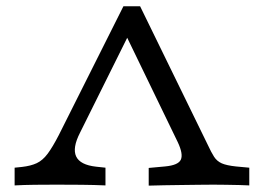

<svg xmlns="http://www.w3.org/2000/svg" viewBox="-20 -591 851 612"><path d="M426.6 -571 642.5 -128.9Q653.3 -105.5 662.3 -91.4Q671.4 -77.3 686.7 -70.4Q702.1 -63.6 732.4 -60.4L774.6 -56.5V0Q763 -0.8 742.8 -1.2Q722.6 -1.6 700 -2Q677.5 -2.4 658.2 -2.4H659.7H662.8Q640 -2.4 613.2 -2Q586.4 -1.7 558.2 -1.3Q530 -0.9 503.3 -0.5Q476.6 -0.1 454 0.7V-55.7L506.5 -60.5Q548.4 -64.5 556.4 -82.1Q564.5 -99.7 546.8 -137.5L373.2 -496L400.5 -500.8L235.2 -168.3Q210 -119.2 222.8 -92.2Q235.6 -65.3 286.4 -59.7L316.2 -56.5V0Q280 -1.6 240 -2Q200.1 -2.4 159.8 -2.4Q125.1 -2.4 90.8 -2Q56.5 -1.6 26.6 0V-56.5L49.9 -58.9Q78.2 -62.1 97.1 -70.9Q116.1 -79.8 132 -101.1Q147.8 -122.4 167.3 -160.2L373.4 -571Z"/></svg>

Font: Playfair 5pt SemiExpanded Light
Style: Regular
Weight: 300
Width: 6
Designer: Claus Eggers Sørensen
Foundry: Claus Eggers Sørensen
Version: Version 2.203